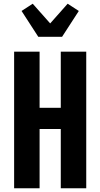

<svg xmlns="http://www.w3.org/2000/svg" viewBox="-20 -1013 540 1033"><path d="M56 0V-735H193V-433H307V-735H444V0H307V-319H193V0ZM186 -815 96 -954 156 -993 250 -887 344 -993 404 -954 314 -815Z"/></svg>

Font: Iosevka Heavy
Style: Regular
Weight: 900
Monospace: yes
Designer: Belleve Invis
Foundry: Belleve Invis
Version: Version 32.5.0; ttfautohint (v1.8.4)